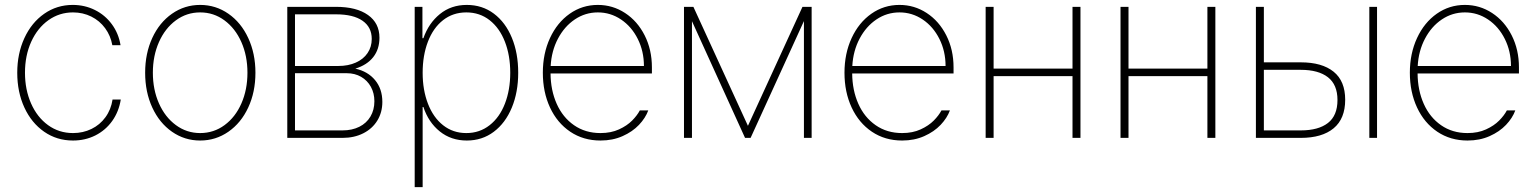

<svg xmlns="http://www.w3.org/2000/svg" viewBox="-20 -558 6217 777"><path d="M49.8 -263.7Q49.8 -340.8 78.6 -403.6Q107.4 -466.3 158.7 -502.2Q210 -538.1 274.4 -538.1Q322.8 -538.1 364 -517.6Q405.3 -497.1 432.6 -460Q460 -422.9 467.8 -375H434.6Q427.7 -413.6 405.5 -443.8Q383.3 -474.1 349.4 -491Q315.4 -507.8 275.4 -507.8Q220.2 -507.8 176 -476.3Q131.8 -444.8 106.4 -389.2Q81.1 -333.5 81.1 -263.7Q81.1 -195.3 105.7 -139.4Q130.4 -83.5 174.6 -51.5Q218.8 -19.5 275.4 -19.5Q315.9 -19.5 350.1 -36.1Q384.3 -52.7 406.7 -83.5Q429.2 -114.3 435.5 -155.3H468.8Q460.9 -106 434.1 -68.4Q407.2 -30.8 366 -10Q324.7 10.7 275.4 10.7Q210 10.7 158.7 -24.9Q107.4 -60.5 78.6 -123Q49.8 -185.5 49.8 -263.7Z M567.4 -263.7Q567.4 -341.8 596.2 -404.3Q625 -466.8 676 -502.4Q727.1 -538.1 790 -538.1Q853 -538.1 904.3 -502.4Q955.6 -466.8 984.6 -404.1Q1013.7 -341.3 1013.7 -263.7Q1013.7 -185.5 984.6 -123Q955.6 -60.5 904.3 -24.9Q853 10.7 790 10.7Q727.1 10.7 676 -24.9Q625 -60.5 596.2 -123Q567.4 -185.5 567.4 -263.7ZM981.4 -263.7Q981.4 -332 956.8 -387.7Q932.1 -443.4 888.4 -475.6Q844.7 -507.8 790 -507.8Q735.4 -507.8 691.7 -475.6Q647.9 -443.4 623.3 -387.7Q598.6 -332 598.6 -263.7Q598.6 -195.3 623.3 -139.6Q647.9 -84 691.7 -51.8Q735.4 -19.5 790 -19.5Q845.2 -19.5 888.9 -51.8Q932.6 -84 957 -139.6Q981.4 -195.3 981.4 -263.7Z M1142.6 -530.3H1339.8Q1422.9 -530.3 1469.2 -497.3Q1515.6 -464.4 1515.6 -405.3Q1515.6 -358.9 1490.5 -326.9Q1465.3 -294.9 1418 -280.3Q1468.8 -269 1498 -233.6Q1527.3 -198.2 1527.3 -145.5Q1527.3 -103.5 1507.1 -70.3Q1486.8 -37.1 1450.2 -18.6Q1413.6 0 1366.2 0H1142.6ZM1495.1 -148.4Q1495.1 -180.7 1481 -206.5Q1466.8 -232.4 1441.4 -247.1Q1416 -261.7 1383.8 -261.7H1173.8V-30.3H1366.2Q1404.8 -30.3 1434.1 -44.9Q1463.4 -59.6 1479.2 -86.4Q1495.1 -113.3 1495.1 -148.4ZM1484.4 -400.4Q1484.4 -448.2 1447 -474.1Q1409.7 -500 1339.8 -500H1173.8V-291H1349.6Q1389.2 -291 1419.9 -304.7Q1450.7 -318.4 1467.5 -343.3Q1484.4 -368.2 1484.4 -400.4Z M1658.2 -530.3H1689.5V-403.3H1693.4Q1714.8 -464.4 1760.3 -501.2Q1805.7 -538.1 1869.1 -538.1Q1931.6 -538.1 1978.8 -502.7Q2025.9 -467.3 2051.5 -405Q2077.1 -342.8 2077.1 -263.7Q2077.1 -185.1 2051.3 -122.6Q2025.4 -60.1 1978.3 -24.7Q1931.2 10.7 1869.1 10.7Q1805.7 10.7 1759.8 -26.1Q1713.9 -63 1693.4 -125H1690.4V199.2H1658.2ZM1867.2 -19.5Q1920.9 -19.5 1961.4 -51.3Q2002 -83 2023.4 -138.7Q2044.9 -194.3 2044.9 -263.7Q2044.9 -333.5 2023.4 -388.9Q2002 -444.3 1961.7 -476.1Q1921.4 -507.8 1867.2 -507.8Q1813 -507.8 1772.9 -476.3Q1732.9 -444.8 1711.7 -389.2Q1690.4 -333.5 1690.4 -263.7Q1690.4 -193.8 1711.9 -138.2Q1733.4 -82.5 1773.4 -51Q1813.5 -19.5 1867.2 -19.5Z M2176.8 -263.7Q2176.8 -341.3 2205.8 -404.1Q2234.9 -466.8 2285.6 -502.4Q2336.4 -538.1 2399.4 -538.1Q2459.5 -538.1 2509.5 -505.4Q2559.6 -472.7 2588.9 -414.8Q2618.2 -356.9 2618.2 -285.2V-260.7H2208Q2208.5 -192.9 2232.9 -137.9Q2257.3 -83 2303 -51.3Q2348.6 -19.5 2410.2 -19.5Q2452.6 -19.5 2485.1 -34.4Q2517.6 -49.3 2538.1 -70.1Q2558.6 -90.8 2569.3 -111.3H2603.5Q2592.3 -80.6 2565.9 -52.7Q2539.6 -24.9 2499.5 -7.1Q2459.5 10.7 2410.2 10.7Q2340.8 10.7 2287.8 -24.9Q2234.9 -60.5 2205.8 -123Q2176.8 -185.5 2176.8 -263.7ZM2585.9 -291Q2585.9 -350.6 2561 -400.4Q2536.1 -450.2 2493.4 -479Q2450.7 -507.8 2399.4 -507.8Q2348.6 -507.8 2306.4 -479.5Q2264.2 -451.2 2238 -401.6Q2211.9 -352.1 2208.5 -291Z M3227.5 -530.3H3264.6V0H3233.4V-472.7L3017.6 0H2995.1L2780.3 -472.2V0H2748V-530.3H2786.1L3006.8 -48.8Z M3397.5 -263.7Q3397.5 -341.3 3426.5 -404.1Q3455.6 -466.8 3506.3 -502.4Q3557.1 -538.1 3620.1 -538.1Q3680.2 -538.1 3730.2 -505.4Q3780.3 -472.7 3809.6 -414.8Q3838.9 -356.9 3838.9 -285.2V-260.7H3428.7Q3429.2 -192.9 3453.6 -137.9Q3478 -83 3523.7 -51.3Q3569.3 -19.5 3630.9 -19.5Q3673.3 -19.5 3705.8 -34.4Q3738.3 -49.3 3758.8 -70.1Q3779.3 -90.8 3790 -111.3H3824.2Q3813 -80.6 3786.6 -52.7Q3760.3 -24.9 3720.2 -7.1Q3680.2 10.7 3630.9 10.7Q3561.5 10.7 3508.5 -24.9Q3455.6 -60.5 3426.5 -123Q3397.5 -185.5 3397.5 -263.7ZM3806.6 -291Q3806.6 -350.6 3781.7 -400.4Q3756.8 -450.2 3714.1 -479Q3671.4 -507.8 3620.1 -507.8Q3569.3 -507.8 3527.1 -479.5Q3484.9 -451.2 3458.7 -401.6Q3432.6 -352.1 3429.2 -291Z M4001 -280.3H4320.3V-530.3H4352.5V0H4320.3V-250H4001V0H3968.8V-530.3H4001Z M4546.9 -280.3H4866.2V-530.3H4898.4V0H4866.2V-250H4546.9V0H4514.6V-530.3H4546.9Z M5423.8 -154.3Q5423.8 -77.6 5377 -38.8Q5330.1 0 5244.1 0H5062.5V-530.3H5094.7V-305.7H5244.1Q5330.1 -305.7 5377 -267.8Q5423.8 -230 5423.8 -154.3ZM5244.1 -30.3Q5315.4 -30.3 5354 -60.3Q5392.6 -90.3 5392.6 -153.3Q5392.6 -215.3 5354 -245.4Q5315.4 -275.4 5244.1 -275.4H5094.7V-30.3ZM5521.5 -530.3H5552.7V0H5521.5Z M5685.5 -263.7Q5685.5 -341.3 5714.6 -404.1Q5743.7 -466.8 5794.4 -502.4Q5845.2 -538.1 5908.2 -538.1Q5968.3 -538.1 6018.3 -505.4Q6068.4 -472.7 6097.7 -414.8Q6127 -356.9 6127 -285.2V-260.7H5716.8Q5717.3 -192.9 5741.7 -137.9Q5766.1 -83 5811.8 -51.3Q5857.4 -19.5 5918.9 -19.5Q5961.4 -19.5 5993.9 -34.4Q6026.4 -49.3 6046.9 -70.1Q6067.4 -90.8 6078.1 -111.3H6112.3Q6101.1 -80.6 6074.7 -52.7Q6048.3 -24.9 6008.3 -7.1Q5968.3 10.7 5918.9 10.7Q5849.6 10.7 5796.6 -24.9Q5743.7 -60.5 5714.6 -123Q5685.5 -185.5 5685.5 -263.7ZM6094.7 -291Q6094.7 -350.6 6069.8 -400.4Q6044.9 -450.2 6002.2 -479Q5959.5 -507.8 5908.2 -507.8Q5857.4 -507.8 5815.2 -479.5Q5772.9 -451.2 5746.8 -401.6Q5720.7 -352.1 5717.3 -291Z"/></svg>

Font: Pretendard Std Thin
Style: Regular
Weight: 100
Designer: Base glyphs from Inter by Rasmus Andersson; Hangeul glyphs from Noto Sans CJK(Source Han Sans) by Jang Soo-young and Kan
Foundry: Kil Hyung-jin
Version: Version 1.309